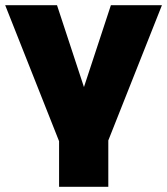

<svg xmlns="http://www.w3.org/2000/svg" viewBox="-26 -561 645 741"><path d="M392 -19 599 -541H402L298 -225L194 -541H-6L202 -16V160H392Z"/></svg>

Font: Geom Black
Style: Bold
Weight: 900
Version: Version 1.102